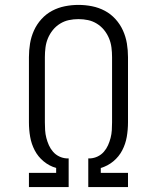

<svg xmlns="http://www.w3.org/2000/svg" viewBox="-20 -763 640 783"><path d="M98 0V-58H209V-78Q181 -86 158 -105Q135 -124 121.5 -150Q108 -176 103 -205Q98 -234 98 -264V-530Q98 -558 102.5 -585.5Q107 -613 118.5 -638.5Q130 -664 149 -685Q168 -706 192.5 -719Q217 -732 244.5 -737.5Q272 -743 300 -743Q328 -743 355.5 -737.5Q383 -732 407.5 -719Q432 -706 451 -685Q470 -664 481.5 -638.5Q493 -613 497.5 -585.5Q502 -558 502 -530V-264Q502 -234 497 -205Q492 -176 478.5 -150Q465 -124 442 -105Q419 -86 391 -78V-58H502V0H340V-117H348Q364 -118 378.5 -125Q393 -132 403.5 -144Q414 -156 420.5 -170.5Q427 -185 431 -200.5Q435 -216 436 -232Q437 -248 437 -264V-530Q437 -550 434.5 -569.5Q432 -589 424.5 -607Q417 -625 404.5 -640.5Q392 -656 375 -666.5Q358 -677 339 -681Q320 -685 300 -685Q280 -685 261 -681Q242 -677 225 -666.5Q208 -656 195.5 -640.5Q183 -625 175.5 -607Q168 -589 165.5 -569.5Q163 -550 163 -530V-264Q163 -248 164 -232Q165 -216 169 -200.5Q173 -185 179.5 -170.5Q186 -156 196.5 -144Q207 -132 221.5 -125Q236 -118 252 -117H260V0Z"/></svg>

Font: Iosevka Etoile Light
Style: Regular
Weight: 300
Designer: Belleve Invis
Foundry: Belleve Invis
Version: Version 25.0.1; ttfautohint (v1.8.4)